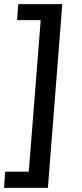

<svg xmlns="http://www.w3.org/2000/svg" viewBox="-43 -732 397 934"><path d="M190 182H-23L-18 103H97L155 -634H40L46 -712H260Z"/></svg>

Font: Muli SemiBold
Style: Italic
Weight: 600
Italic angle: -4.541°
Designer: Vernon Adams
Foundry: Vernon Adams
Version: Version 2.100; ttfautohint (v1.8.1.43-b0c9)